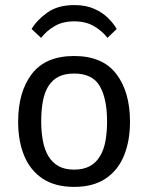

<svg xmlns="http://www.w3.org/2000/svg" viewBox="-20 -731 586 760"><path d="M273.4 8.8Q198.2 8.8 148.9 -23.9Q99.6 -56.6 75.7 -114.7Q51.8 -172.9 51.8 -249Q51.8 -367.7 106.2 -438.5Q160.6 -509.3 273.4 -509.3Q385.7 -509.3 440.2 -438.5Q494.6 -367.7 494.6 -249Q494.6 -172.9 470.7 -114.7Q446.8 -56.6 397.7 -23.9Q348.6 8.8 273.4 8.8ZM273.4 -59.6Q310.1 -59.6 335.2 -73.2Q360.4 -86.9 375.5 -112.3Q391.1 -137.7 397.5 -173.1Q403.8 -208.5 403.8 -250Q403.8 -340.3 375 -390.1Q346.2 -439.9 273.4 -439.9Q236.8 -439.9 212.2 -427.5Q187.5 -415 171.9 -390.6Q156.7 -366.7 149.9 -331.3Q143.1 -295.9 143.1 -250Q143.1 -208.5 149.9 -173.1Q156.7 -137.7 171.9 -112.3Q187.5 -86.9 212.2 -73.2Q236.8 -59.6 273.4 -59.6ZM142.6 -581.1 105 -616.2Q126.5 -652.3 168 -681.6Q209.5 -710.9 273.9 -710.9Q319.3 -710.9 352.1 -696.5Q384.8 -682.1 407 -660.4Q429.2 -638.7 441.9 -616.2L405.3 -581.1Q385.7 -607.4 352.8 -627Q319.8 -646.5 273.9 -646.5Q228.5 -646.5 196.3 -627.7Q164.1 -608.9 142.6 -581.1Z"/></svg>

Font: Mako
Style: Regular
Weight: 400
Designer: vernon adams
Foundry: vernon adams
Version: Version 1.100; ttfautohint (v1.8.4.7-5d5b);gftools[0.9.33]